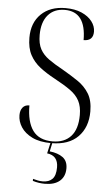

<svg xmlns="http://www.w3.org/2000/svg" viewBox="-62 -765 605 1038"><g transform="rotate(5 240.0 -246.0)"><path d="M237 10Q174 10 133.5 -10Q93 -30 73 -61Q53 -92 53 -126Q53 -152 65.5 -167.5Q78 -183 102 -183Q102 -94 136 -47Q170 0 243 0Q307 0 342.5 -39Q378 -78 378 -155Q378 -201 362 -231.5Q346 -262 312.5 -286Q279 -310 225 -339Q180 -363 145 -390Q110 -417 90 -454.5Q70 -492 70 -548Q70 -629 119 -676.5Q168 -724 251 -724Q302 -724 338.5 -708Q375 -692 395 -666Q415 -640 415 -610Q415 -560 363 -560Q363 -714 248 -714Q190 -714 157 -675.5Q124 -637 124 -567Q124 -520 140 -490.5Q156 -461 187.5 -438.5Q219 -416 265 -391Q310 -365 348.5 -339Q387 -313 410 -275.5Q433 -238 433 -179Q433 -93 382.5 -41.5Q332 10 237 10ZM222 232Q188 232 156 222V211Q171 215 183 217.5Q195 220 209 220Q243 220 261.5 201Q280 182 280 138Q280 74 220 67L235 0H245L233 55Q278 60 304.5 79.5Q331 99 331 139Q331 183 302.5 207.5Q274 232 222 232Z"/></g></svg>

Font: Noto Serif Display SemiCondensed Light
Style: Regular
Weight: 300
Width: 4
Designer: Monotype Design Team
Foundry: Monotype Imaging Inc.
Version: Version 2.009